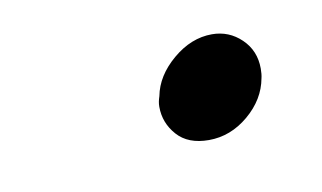

<svg xmlns="http://www.w3.org/2000/svg" viewBox="-30 -358 335 200"><g transform="rotate(-10 137.0 -258.0)"><path d="M179 -204Q157 -204 145.5 -217Q134 -230 134 -247Q134 -250 134.5 -252.5Q135 -255 136 -258Q140 -279 159.5 -295.5Q179 -312 201 -312Q219 -312 232 -299.5Q245 -287 245 -268Q245 -262 244 -258Q240 -236 221 -220Q202 -204 179 -204Z"/></g></svg>

Font: Libertinus Serif SemiBold
Style: Italic
Weight: 600
Italic angle: -11.5°
Designer: Philipp H. Poll, Khaled Hosny
Foundry: Caleb Maclennan
Version: Version 7.051;RELEASE